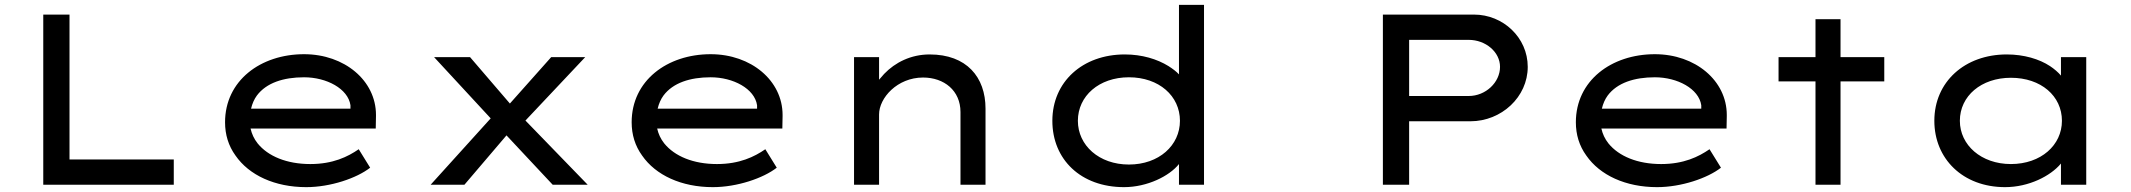

<svg xmlns="http://www.w3.org/2000/svg" viewBox="-20 -760 8768 790"><path d="M695 0V-104H266V-700H158V0Z M1240 10C1340 10 1448 -27 1503 -70L1456 -146C1411 -115 1350 -85 1257 -85C1160 -85 1083 -117 1040 -170C1025 -189 1016 -209 1011 -231H1526L1527 -282C1527 -284 1527 -285 1527 -287C1527 -428 1398 -537 1231 -537C1052 -537 906 -428 906 -257C906 -206 920 -160 949 -120C1005 -39 1111 10 1240 10ZM1013 -313C1018 -334 1026 -352 1037 -367C1076 -419 1146 -442 1231 -442C1324 -442 1412 -395 1422 -327V-313Z M2398 0 2142 -264 2388 -525H2248L2078 -334L1914 -525H1766L1999 -273L1752 0H1891L2064 -203L2254 0Z M2913 10C3013 10 3121 -27 3176 -70L3129 -146C3084 -115 3023 -85 2930 -85C2833 -85 2756 -117 2713 -170C2698 -189 2689 -209 2684 -231H3199L3200 -282C3200 -284 3200 -285 3200 -287C3200 -428 3071 -537 2904 -537C2725 -537 2579 -428 2579 -257C2579 -206 2593 -160 2622 -120C2678 -39 2784 10 2913 10ZM2686 -313C2691 -334 2699 -352 2710 -367C2749 -419 2819 -442 2904 -442C2997 -442 3085 -395 3095 -327V-313Z M3597 0V-289C3597 -357 3672 -441 3778 -441C3865 -441 3932 -387 3932 -299V0H4035V-313C4035 -443 3957 -536 3805 -536C3728 -536 3663 -503 3618 -456C3611 -448 3604 -440 3597 -432V-525H3494V0Z M4605 10C4701 10 4792 -36 4831 -85V0H4934V-740H4831V-454C4820 -466 4805 -477 4788 -488C4741 -517 4679 -536 4608 -536C4434 -536 4310 -423 4310 -263C4310 -104 4427 10 4605 10ZM4625 -83C4502 -83 4415 -162 4415 -263C4415 -365 4502 -442 4625 -442C4749 -442 4835 -365 4835 -263C4835 -162 4749 -83 4625 -83Z M5778 0V-261H6030C6158 -261 6266 -361 6266 -485C6266 -605 6165 -700 6045 -700H5670V0ZM5778 -596H6023C6093 -596 6152 -546 6152 -485C6152 -421 6093 -365 6023 -365H5778Z M6798 10C6898 10 7006 -27 7061 -70L7014 -146C6969 -115 6908 -85 6815 -85C6718 -85 6641 -117 6598 -170C6583 -189 6574 -209 6569 -231H7084L7085 -282C7085 -284 7085 -285 7085 -287C7085 -428 6956 -537 6789 -537C6610 -537 6464 -428 6464 -257C6464 -206 6478 -160 6507 -120C6563 -39 6669 10 6798 10ZM6571 -313C6576 -334 6584 -352 6595 -367C6634 -419 6704 -442 6789 -442C6882 -442 6970 -395 6980 -327V-313Z M7553 0V-425H7733V-525H7553V-681H7450V-525H7298V-425H7450V0Z M8230 10C8328 10 8417 -36 8459 -86C8459 -87 8459 -87 8460 -87V0H8564V-525H8460V-449C8448 -463 8433 -476 8415 -488C8371 -517 8308 -536 8237 -536C8064 -536 7939 -423 7939 -263C7939 -107 8056 10 8230 10ZM8254 -85C8132 -85 8044 -163 8044 -263C8044 -365 8132 -440 8254 -440C8378 -440 8464 -365 8464 -263C8464 -163 8378 -85 8254 -85Z"/></svg>

Font: Lexend Peta
Style: Regular
Weight: 400
Designer: Bonnie Shaver-Troup, Thomas Jockin
Foundry: Lexend
Version: Version 1.007